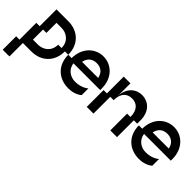

<svg xmlns="http://www.w3.org/2000/svg" viewBox="28 -1159 2019 2019"><g transform="rotate(45 1037.5 -150.0)"><path d="M475 -250H525C525 -400 425 -500 275 -500H100V-250H50V0H0V200H100V0H150H225C375 0 475 -100 475 -250ZM150 -100V-250H200V-400H275C350 -400 425 -350 425 -250H375C375 -150 300 -100 225 -100Z M575 -250H525C525 -100 625 0 775 0C875 0 925 -50 925 -50V-150C925 -150 875 -100 775 -100C707 -100 638 -142 627 -225H1025V-250C1025 -400 925 -500 800 -500C675 -500 575 -400 575 -250ZM680 -300C694 -367 739 -400 800 -400C861 -400 906 -367 920 -300Z M1200 -300V-500H1100V-250H1050V0H1150V-250H1200C1200 -350 1250 -400 1325 -400C1400 -400 1450 -350 1450 -250H1400V0H1500V-250H1550V-300C1550 -425 1475 -500 1375 -500C1275 -500 1200 -425 1200 -300Z M1625 -250H1575C1575 -100 1675 0 1825 0C1925 0 1975 -50 1975 -50V-150C1975 -150 1925 -100 1825 -100C1757 -100 1688 -142 1677 -225H2075V-250C2075 -400 1975 -500 1850 -500C1725 -500 1625 -400 1625 -250ZM1730 -300C1744 -367 1789 -400 1850 -400C1911 -400 1956 -367 1970 -300Z"/></g></svg>

Font: LS-VG5000 Shifted
Style: Regular
Weight: 400
Designer: Justin Bihan, 2021
Foundry: Justin Bihan, 2021
Version: Version 1.000;Glyphs 3.1.2 (3151)